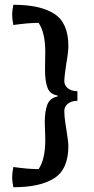

<svg xmlns="http://www.w3.org/2000/svg" viewBox="-20 -667 394 806"><path d="M31 77Q31 59 36 34Q99 43 142 43Q170 2 170 -78Q170 -103 169 -116L168 -154Q168 -201 179 -228.5Q190 -256 222 -262V-266Q190 -271 179.5 -298.5Q169 -326 169 -374L170 -449Q170 -530 142 -571Q99 -571 36 -562Q31 -587 31 -605Q31 -622 36 -647Q149 -647 208 -609Q267 -571 267 -474Q267 -448 258 -398Q250 -344 250 -326Q250 -310 263.5 -297.5Q277 -285 305 -284V-244Q277 -243 263.5 -230.5Q250 -218 250 -202Q250 -180 254 -153.5Q258 -127 259 -121Q267 -71 267 -54Q267 43 208 81Q149 119 36 119Q31 94 31 77Z"/></svg>

Font: Mirza
Style: Regular
Weight: 400
Designer: Arabic design by Kourosh Beigpour, Latin design by Eduardo Tunni, engineering by Lasse Fister
Version: Version 1.000